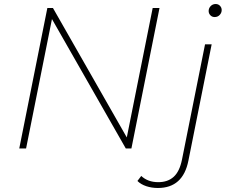

<svg xmlns="http://www.w3.org/2000/svg" viewBox="-20 -740 1135 957"><path d="M76 0 216 -700H244L612 -55L741 -700H775L635 0H607L239 -645L110 0ZM767 197Q736 197 709 188Q682 179 665 162L684 137Q717 168 769 168Q816 168 845.5 141.5Q875 115 887 56L1002 -519H1035L919 61Q892 197 767 197ZM1050 -655Q1037 -655 1028.5 -664Q1020 -673 1020 -685Q1020 -699 1030 -709.5Q1040 -720 1055 -720Q1068 -720 1076.5 -711Q1085 -702 1085 -690Q1085 -676 1075 -665.5Q1065 -655 1050 -655Z"/></svg>

Font: Montserrat ExtraLight
Style: Italic
Weight: 200
Italic angle: -11.3°
Designer: Julieta Ulanovsky
Foundry: Julieta Ulanovsky
Version: Version 9.000; ttfautohint (v1.8.4.7-5d5b)